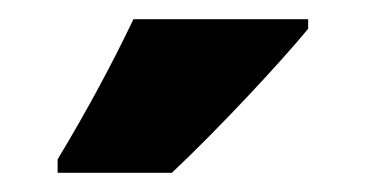

<svg xmlns="http://www.w3.org/2000/svg" viewBox="-20 -786 381 200"><path d="M301 -756V-766H119C98 -722 72 -673 40 -620V-606H159C209 -653 273 -722 301 -756Z"/></svg>

Font: Noto Sans Bengali ExtraCondensed Black
Style: Regular
Weight: 900
Width: 2
Designer: Joana Ranito - Universal Thirst; Jelle Bosma - Monotype Design Team
Foundry: Universal Thirst ehf.
Version: Version 3.000